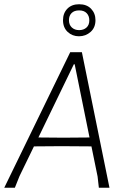

<svg xmlns="http://www.w3.org/2000/svg" viewBox="-31 -885 587 905"><path d="M342 -865Q378 -865 398.5 -843.5Q419 -822 419 -790Q419 -755 396 -734.5Q373 -714 341 -714Q310 -714 288 -734.5Q266 -755 266 -790Q266 -823 286.5 -844Q307 -865 342 -865ZM294 -790Q294 -768 307.5 -755.5Q321 -743 342 -743Q363 -743 376.5 -755Q390 -767 390 -789Q390 -810 377.5 -823Q365 -836 342 -836Q319 -836 306.5 -823.5Q294 -811 294 -790ZM355 -639 485 0H435L429 -53L400 -195L258 -196L129 -195L61 -55L39 0H-11L300 -639ZM317 -582 150 -237 268 -236 391 -237 321 -582Z"/></svg>

Font: Alegreya Sans SC Light
Style: Italic
Weight: 300
Italic angle: -7°
Designer: Juan Pablo del Peral
Foundry: Huerta Tipografica
Version: Version 2.007